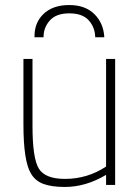

<svg xmlns="http://www.w3.org/2000/svg" viewBox="-20 -734 557 762"><path d="M238 8Q185 8 152.5 -4Q120 -16 103 -45Q73 -94 73 -240V-500H109V-234Q109 -106 134 -65Q159 -24 238 -24Q327 -24 401 -73V-500H437V0H401V-40Q320 8 238 8ZM394 -586H358Q357 -626 332 -653.5Q307 -681 255 -681Q203 -681 178 -653Q153 -625 153 -589V-586H117V-591Q117 -643 151 -677Q188 -714 255 -714Q318 -714 354.5 -678Q391 -642 394 -586Z"/></svg>

Font: Storia Sans Thin
Style: Regular
Weight: 100
Designer: Accademia di Belle Arti di Urbino and others
Foundry: Accademia di Belle Arti di Urbino and others.
Version: Version 60.001;May 25, 2020;FontCreator 12.0.0.2522 64-bit